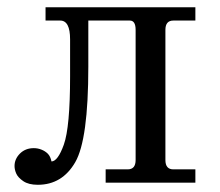

<svg xmlns="http://www.w3.org/2000/svg" viewBox="-20 -509 613 535"><path d="M85.4 5.9Q59.6 5.9 44.9 -4.2Q30.3 -14.2 25.4 -25.1Q20.5 -36.1 20.5 -46.4Q20.5 -65.9 35.6 -81.1Q50.8 -96.2 74.2 -96.2Q85.4 -96.2 95.7 -92Q106 -87.9 113.3 -80.6Q120.6 -73.2 123.5 -59.1Q141.1 -59.6 157.7 -105.5Q175.3 -154.3 175.3 -296.4V-399.4Q175.3 -451.7 147.9 -451.7H106.9V-488.8H524.4V-451.7H462.9Q440.9 -451.7 440.9 -425.8V-63Q440.9 -37.1 462.9 -37.1H524.4V0H274.4V-37.1H335.9Q357.9 -37.1 357.9 -63V-425.8Q357.9 -451.7 341.8 -451.7H226.1V-323.2Q226.1 -120.1 189.7 -57.1Q153.3 5.9 85.4 5.9Z"/></svg>

Font: Munson
Style: Regular
Weight: 400
Designer: Paul James MIller
Foundry: High-Logic / Made with FontCreator
Version: Version 2.10;May 5, 2019;FontCreator 11.5.0.2430 64-bit